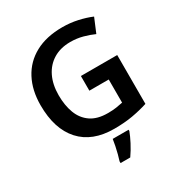

<svg xmlns="http://www.w3.org/2000/svg" viewBox="-215 -870 1156 1236"><g transform="rotate(-30 363.0 -251.5)"><path d="M378 -392H648V-29Q591 -11 531 -0.5Q471 10 395 10Q233 10 146 -86Q59 -182 59 -358Q59 -469 102.5 -551.5Q146 -634 229 -679Q312 -724 431 -724Q489 -724 543.5 -712Q598 -700 643 -681L599 -576Q564 -592 520 -604Q476 -616 428 -616Q355 -616 302 -584Q249 -552 220.5 -493.5Q192 -435 192 -356Q192 -280 214 -222Q236 -164 284 -131Q332 -98 409 -98Q447 -98 473 -102Q499 -106 522 -111V-283H378ZM471 71Q460 101 438.5 142.5Q417 184 391 221H319V208Q325 190 332 163.5Q339 137 344.5 109.5Q350 82 353 61H471Z"/></g></svg>

Font: Noto Sans Kannada SemiBold
Style: Regular
Weight: 600
Designer: Jelle Bosma - Monotype Design Team
Foundry: Monotype Imaging Inc.
Version: Version 2.005; ttfautohint (v1.8.4.7-5d5b)